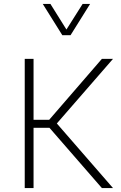

<svg xmlns="http://www.w3.org/2000/svg" viewBox="-20 -958 614 978"><path d="M197.8 -938H236.8L318.4 -807.6L400.9 -938H439L339.4 -778.8H297.4ZM499 -658.2H555.7L269.5 -329.1L555.7 0H499L231.9 -307.1H150.9V0H106V-658.2H150.9V-347.7H230.5Z"/></svg>

Font: Estedad-FD ExtraLight
Style: Regular
Weight: 200
Designer: Amin Abedi
Version: Version 7.3